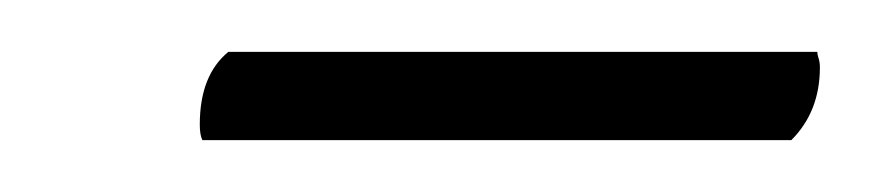

<svg xmlns="http://www.w3.org/2000/svg" viewBox="-20 -629 336 74"><path d="M285 -575H58Q57 -577 57 -581Q57 -600 68 -609H295Q295 -608 295.5 -606.5Q296 -605 296 -603Q296 -586 285 -575Z"/></svg>

Font: Petrona Thin
Style: Italic
Weight: 100
Italic angle: -9°
Designer: Ringo R. Seeber
Foundry: Ringo R. Seeber
Version: Version 2.001; ttfautohint (v1.8.3)